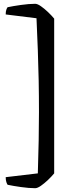

<svg xmlns="http://www.w3.org/2000/svg" viewBox="-20 -820 395 1010"><path d="M165 170Q133 170 90.5 164Q48 158 20 152Q17 148 13.5 138Q10 128 10 112L179 92Q182 -2 183.5 -81Q185 -160 185 -230Q185 -316 183.5 -395.5Q182 -475 179 -555.5Q176 -636 172 -724L10 -744Q10 -760 13.5 -769.5Q17 -779 20 -782Q48 -788 90.5 -794Q133 -800 165 -800Q177 -800 195 -787.5Q213 -775 232 -757Q251 -739 265 -722V92Q251 109 232 127Q213 145 195 157.5Q177 170 165 170Z"/></svg>

Font: Texturina 72pt SemiBold
Style: Regular
Weight: 600
Designer: Guillermo Torres Carreño
Foundry: Omnibus-Type
Version: Version 1.002; ttfautohint (v1.8.3)